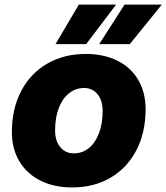

<svg xmlns="http://www.w3.org/2000/svg" viewBox="-20 -808 728 840"><path d="M32 -230Q32 -332 72.5 -409.5Q113 -487 186.5 -529.5Q260 -572 355 -572Q434 -572 493.5 -542.5Q553 -513 585 -458Q617 -403 617 -331Q617 -228 576.5 -150.5Q536 -73 463.5 -30.5Q391 12 296 12Q216 12 156.5 -18Q97 -48 64.5 -102.5Q32 -157 32 -230ZM303 -137Q340 -137 368.5 -160Q397 -183 413 -225Q429 -267 429 -323Q429 -368 407 -395.5Q385 -423 348 -423Q311 -423 282 -400Q253 -377 237 -335Q221 -293 221 -237Q221 -192 243.5 -164.5Q266 -137 303 -137ZM325 -788H488L357 -615H223ZM525 -788H688L548 -615H414Z"/></svg>

Font: Azeret Mono ExtraBold
Style: Italic
Weight: 800
Italic angle: -12°
Designer: Martin Vácha
Foundry: Displaay
Version: Version 1.000; Glyphs 3.0.3, build 3074